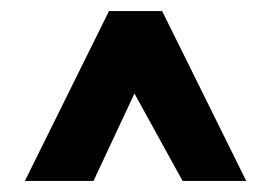

<svg xmlns="http://www.w3.org/2000/svg" viewBox="-20 -629 490 347"><path d="M177 -609H273L425 -302H310L223 -460L149 -302H25Z"/></svg>

Font: Tajawal
Style: Bold
Weight: 700
Designer: Boutros Fonts
Foundry: Created by Boutros International 2017
Version: Version 1.700